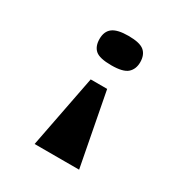

<svg xmlns="http://www.w3.org/2000/svg" viewBox="-167 -857 949 990"><g transform="rotate(30 307.0 -362.5)"><path d="M357 -433 440 0H175L259 -433ZM316 -725Q384 -725 410 -703Q436 -681 436 -637Q436 -596 410 -572.5Q384 -549 314 -549Q244 -549 219 -571Q194 -593 194 -637Q194 -682 222.5 -703.5Q251 -725 316 -725Z"/></g></svg>

Font: Intel One Mono Light
Style: Regular
Weight: 300
Monospace: yes
Designer: Fred Shallcrass
Foundry: Frere-Jones Type LLC
Version: Version 1.004